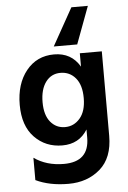

<svg xmlns="http://www.w3.org/2000/svg" viewBox="-62 -805 695 1044"><g transform="rotate(-5 285.5 -282.5)"><path d="M382 -556H254L368 -760H458ZM277.5 -410Q227 -410 197 -369.5Q167 -329 167 -259Q167 -189 198 -151.5Q229 -114 277.5 -114Q326 -114 359 -152.5Q392 -191 392 -262.5Q392 -334 360 -372Q328 -410 277.5 -410ZM512 -46Q512 74 442.5 134.5Q373 195 269.5 195Q166 195 91 159V37Q159 85 254 85Q392 85 392 -47V-91Q346 -16 254.5 -16Q163 -16 102.5 -78.5Q42 -141 42 -255.5Q42 -370 99.5 -441.5Q157 -513 251.5 -513Q346 -513 392 -434V-507H512Z"/></g></svg>

Font: Hind Mysuru SemiBold
Style: Regular
Weight: 600
Designer: Manushi Parikh, Hitesh Malaviya
Foundry: Indian Type Foundry
Version: Version 0.703;PS 1.0;hotconv 1.0.86;makeotf.lib2.5.63406